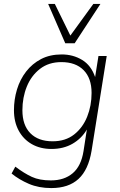

<svg xmlns="http://www.w3.org/2000/svg" viewBox="-20 -769 610 977"><path d="M241 188Q177 188 127 166.5Q77 145 39 114L58 79Q103 113 142 131Q181 149 239 149Q307 149 350 112.5Q393 76 405 0L422 -110Q395 -64 349 -37.5Q303 -11 242 -11Q185 -11 142 -35.5Q99 -60 75 -104.5Q51 -149 51 -208Q51 -263 66.5 -314Q82 -365 113 -405Q144 -445 189 -468.5Q234 -492 294 -492Q352 -492 398 -464Q444 -436 464 -377L481 -484H523L446 -2Q430 95 379.5 141.5Q329 188 241 188ZM248 -50Q313 -50 357 -84.5Q401 -119 423.5 -175Q446 -231 446 -296Q446 -371 405.5 -412Q365 -453 292 -453Q228 -453 183.5 -418.5Q139 -384 116.5 -328.5Q94 -273 94 -208Q94 -132 134.5 -91Q175 -50 248 -50ZM312 -549 225 -749H259L338 -588L455 -749H491L360 -549Z"/></svg>

Font: Nunito Sans ExtraLight
Style: Italic
Weight: 200
Italic angle: -9°
Designer: Vernon Adams
Foundry: Vernon Adams
Version: Version 3.006; ttfautohint (v1.8.3)